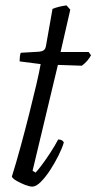

<svg xmlns="http://www.w3.org/2000/svg" viewBox="-20 -693 358 713"><path d="M100 0Q90 0 73 -6.5Q56 -13 41.5 -21.5Q27 -30 24 -37Q40 -88 56.5 -148.5Q73 -209 88 -268.5Q103 -328 114.5 -377Q126 -426 131 -455L53 -465Q53 -487 57 -497L125 -501Q136 -502 142.5 -506.5Q149 -511 151 -524L175 -660Q197 -669 227 -673L241 -657L205 -500H309L318 -488Q313 -478 304 -467.5Q295 -457 284 -449L195 -452L101 -59L112 -52Q120 -60 135 -80Q150 -100 167 -126Q184 -152 196 -175Q212 -175 217 -164Q211 -143 197 -115Q183 -87 166 -61Q149 -35 131.5 -17.5Q114 0 100 0Z"/></svg>

Font: Texturina Thin
Style: Italic
Weight: 100
Italic angle: -11°
Designer: Guillermo Torres Carreño
Foundry: Omnibus-Type
Version: Version 1.002; ttfautohint (v1.8.3)